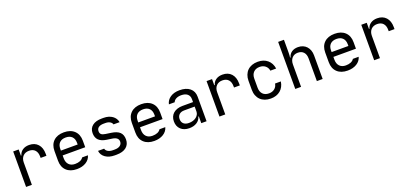

<svg xmlns="http://www.w3.org/2000/svg" viewBox="29 -1759 5943 2799"><g transform="rotate(-20 3000.0 -360.0)"><path d="M112 -550H197V-455H205Q218 -504 259 -532Q300 -560 360 -560Q447 -560 496.5 -505.5Q546 -451 546 -356V-325H456V-345Q456 -410 423.5 -445.5Q391 -481 331 -481Q272 -481 237 -444.5Q202 -408 202 -345V0H112Z M900 10Q797 10 738.5 -46Q680 -102 680 -200V-350Q680 -448 738.5 -504Q797 -560 900 -560Q1003 -560 1061.5 -504Q1120 -448 1120 -350V-249H770V-205Q770 -142 804.5 -106Q839 -70 900 -70Q945 -70 978 -84Q1011 -98 1027 -125H1117Q1100 -62 1041.5 -26Q983 10 900 10ZM1030 -324V-350Q1030 -412 996 -446Q962 -480 900 -480Q838 -480 804 -446Q770 -412 770 -350V-324Z M1485 10Q1398 10 1341.5 -29.5Q1285 -69 1277 -135H1372Q1378 -106 1409 -88Q1440 -70 1485 -70H1513Q1567 -70 1597 -92.5Q1627 -115 1627 -153Q1627 -218 1535 -232L1452 -244Q1371 -256 1331 -295Q1291 -334 1291 -404Q1291 -478 1343.5 -519Q1396 -560 1490 -560H1518Q1558 -560 1592 -550Q1626 -540 1652 -521.5Q1678 -503 1694.5 -477.5Q1711 -452 1716 -421H1621Q1615 -447 1587 -463.5Q1559 -480 1518 -480H1490Q1439 -480 1410.5 -460Q1382 -440 1382 -400Q1382 -368 1401.5 -351.5Q1421 -335 1465 -329L1548 -317Q1637 -304 1677.5 -265Q1718 -226 1718 -154Q1718 -77 1664.5 -33.5Q1611 10 1513 10Z M2100 10Q1997 10 1938.5 -46Q1880 -102 1880 -200V-350Q1880 -448 1938.5 -504Q1997 -560 2100 -560Q2203 -560 2261.5 -504Q2320 -448 2320 -350V-249H1970V-205Q1970 -142 2004.5 -106Q2039 -70 2100 -70Q2145 -70 2178 -84Q2211 -98 2227 -125H2317Q2300 -62 2241.5 -26Q2183 10 2100 10ZM2230 -324V-350Q2230 -412 2196 -446Q2162 -480 2100 -480Q2038 -480 2004 -446Q1970 -412 1970 -350V-324Z M2463 -160Q2463 -199 2476.5 -230.5Q2490 -262 2515.5 -284Q2541 -306 2577 -318Q2613 -330 2658 -330H2822V-375Q2822 -426 2788.5 -454.5Q2755 -483 2692 -483Q2646 -483 2613.5 -466Q2581 -449 2570 -419H2480Q2494 -484 2551.5 -522Q2609 -560 2694 -560Q2796 -560 2854 -512.5Q2912 -465 2912 -380V0H2830V-105H2822Q2809 -52 2761 -21Q2713 10 2644 10Q2561 10 2512 -36Q2463 -82 2463 -160ZM2664 -64Q2698 -64 2727 -73Q2756 -82 2777 -98.5Q2798 -115 2810 -137Q2822 -159 2822 -185V-260H2660Q2610 -260 2581.5 -234Q2553 -208 2553 -162Q2553 -116 2582 -90Q2611 -64 2664 -64Z M3112 -550H3197V-455H3205Q3218 -504 3259 -532Q3300 -560 3360 -560Q3447 -560 3496.5 -505.5Q3546 -451 3546 -356V-325H3456V-345Q3456 -410 3423.5 -445.5Q3391 -481 3331 -481Q3272 -481 3237 -444.5Q3202 -408 3202 -345V0H3112Z M3908 10Q3857 10 3816.5 -5Q3776 -20 3747.5 -48Q3719 -76 3703.5 -116Q3688 -156 3688 -205V-345Q3688 -394 3703.5 -434Q3719 -474 3747.5 -502Q3776 -530 3816.5 -545Q3857 -560 3908 -560Q3999 -560 4057.5 -510.5Q4116 -461 4128 -375H4038Q4031 -423 3995.5 -451.5Q3960 -480 3908 -480Q3848 -480 3813 -444Q3778 -408 3778 -345V-205Q3778 -142 3812.5 -106Q3847 -70 3908 -70Q3960 -70 3995.5 -98.5Q4031 -127 4038 -175H4128Q4115 -88 4056.5 -39Q3998 10 3908 10Z M4288 -730H4378V-550Q4378 -536 4377.5 -519.5Q4377 -503 4376 -489Q4374 -472 4373 -455H4381Q4394 -505 4433.5 -532.5Q4473 -560 4532 -560Q4573 -560 4606.5 -546Q4640 -532 4663.5 -506.5Q4687 -481 4700 -445.5Q4713 -410 4713 -366V0H4623V-351Q4623 -414 4591 -449Q4559 -484 4502 -484Q4445 -484 4411.5 -446.5Q4378 -409 4378 -345V0H4288Z M5100 10Q4997 10 4938.5 -46Q4880 -102 4880 -200V-350Q4880 -448 4938.5 -504Q4997 -560 5100 -560Q5203 -560 5261.5 -504Q5320 -448 5320 -350V-249H4970V-205Q4970 -142 5004.5 -106Q5039 -70 5100 -70Q5145 -70 5178 -84Q5211 -98 5227 -125H5317Q5300 -62 5241.5 -26Q5183 10 5100 10ZM5230 -324V-350Q5230 -412 5196 -446Q5162 -480 5100 -480Q5038 -480 5004 -446Q4970 -412 4970 -350V-324Z M5512 -550H5597V-455H5605Q5618 -504 5659 -532Q5700 -560 5760 -560Q5847 -560 5896.5 -505.5Q5946 -451 5946 -356V-325H5856V-345Q5856 -410 5823.5 -445.5Q5791 -481 5731 -481Q5672 -481 5637 -444.5Q5602 -408 5602 -345V0H5512Z"/></g></svg>

Font: JetBrainsMono NF
Style: Regular
Weight: 400
Monospace: yes
Designer: Philipp Nurullin, Konstantin Bulenkov
Foundry: JetBrains
Version: Version 1.0.2; ttfautohint (v1.8.3)